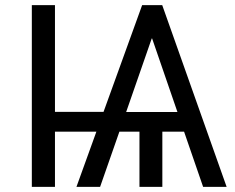

<svg xmlns="http://www.w3.org/2000/svg" viewBox="-20 -731 920 751"><path d="M674 -293 575 -580.5H573.5L473.5 -293ZM866.5 0H774.5L700 -216H615V0H525.5V-216H447L371.5 0H279L357 -216H195V0H104.5V-711H195V-293.5H385L536 -711H614.5Z"/></svg>

Font: Roberto Sans
Style: Regular
Weight: 400
Designer: Google (font) & Cristiano Sobral (main changes)
Version: Version 1.500; ttfautohint (v1.8.4.7-5d5b-dirty)